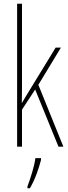

<svg xmlns="http://www.w3.org/2000/svg" viewBox="-20 -780 364 1021"><path d="M97 -361V-760H71V0H97V-197L167 -304L291 0H317L184 -329L304 -527H276L128 -285C116 -266 110 -255 97 -233H96C97 -278 97 -314 97 -361ZM198 71V61H168C164 101 140 175 126 211V221H139C166 176 186 117 198 71Z"/></svg>

Font: Noto Sans Khmer UI ExtraCondensed Thin
Style: Regular
Weight: 100
Width: 2
Designer: Danh Hong and the Monotype Design Team
Foundry: Monotype Imaging Inc.
Version: Version 2.002